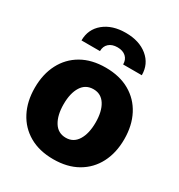

<svg xmlns="http://www.w3.org/2000/svg" viewBox="-182 -890 955 1023"><g transform="rotate(30 295.5 -378.5)"><path d="M295.4 10.3Q209.5 10.3 147.9 -25.1Q86.4 -60.5 53.5 -123.8Q20.5 -187 20.5 -271Q20.5 -355 53.5 -418.5Q86.4 -481.9 147.9 -517.3Q209.5 -552.7 295.4 -552.7Q381.3 -552.7 443.1 -517.3Q504.9 -481.9 537.8 -418.5Q570.8 -355 570.8 -271Q570.8 -187 537.8 -123.8Q504.9 -60.5 443.1 -25.1Q381.3 10.3 295.4 10.3ZM296.4 -122.1Q343.3 -122.1 368.7 -163.1Q394 -204.1 394 -272Q394 -339.8 368.7 -380.1Q343.3 -420.4 296.4 -420.4Q248 -420.4 222.7 -380.1Q197.3 -339.8 197.3 -272Q197.3 -204.1 222.7 -163.1Q248 -122.1 296.4 -122.1ZM109.9 -613.3Q109.9 -682.1 161.1 -724.4Q212.4 -766.6 295.4 -766.6Q378.4 -766.6 429.7 -724.4Q481 -682.1 481 -613.3H366.2Q366.2 -643.1 347.2 -660.4Q328.1 -677.7 295.4 -677.7Q262.2 -677.7 242.9 -660.4Q223.6 -643.1 223.6 -613.3Z"/></g></svg>

Font: Inter Tight ExtraBold
Style: Regular
Weight: 800
Designer: Rasmus Andersson
Foundry: rsms
Version: Version 3.004; ttfautohint (v1.8.4.7-5d5b)